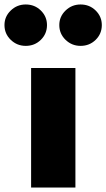

<svg xmlns="http://www.w3.org/2000/svg" viewBox="-97 -838 475 858"><path d="M240 -534V0H42V-534ZM113 -726Q113 -687 85.5 -660Q58 -633 18 -633Q-21 -633 -49 -660Q-77 -687 -77 -726Q-77 -764 -49 -791Q-21 -818 18 -818Q58 -818 85.5 -791Q113 -764 113 -726ZM358 -726Q358 -687 330.5 -660Q303 -633 263 -633Q224 -633 196 -660Q168 -687 168 -726Q168 -764 196 -791Q224 -818 263 -818Q303 -818 330.5 -791Q358 -764 358 -726Z"/></svg>

Font: Fira Sans Black
Style: Regular
Weight: 900
Designer: Carrois Corporate & Edenspiekermann AG
Foundry: Carrois Corporate GbR & Edenspiekermann AG
Version: Version 4.203